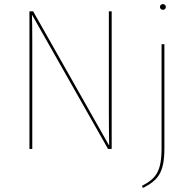

<svg xmlns="http://www.w3.org/2000/svg" viewBox="-20 -737 954 950"><path d="M786 -716.7C776.9 -716.7 771.4 -709.9 771.4 -702.6C771.4 -695.3 776.9 -688.4 786 -688.4C795.6 -688.4 800.6 -695.3 800.6 -702.6C800.6 -709.8 795.6 -716.7 786 -716.7ZM532.6 -680.9H518.6V-177.1C518.6 -114.3 519.4 -56.7 520.3 -16.1L144.1 -680.8H125.7V0H139.7V-516.3C139.7 -594.1 139.3 -634.8 138 -664.7L514.6 0H532.6ZM793.4 -518.3H779.4V-4.4C779.4 113.2 750.9 146.6 682.4 182.6L686.9 193.2C760.6 154.9 793.4 120.6 793.4 -4Z"/></svg>

Font: Fira Sans Hair
Style: Regular
Weight: 100
Designer: bBox Type GmbH & Carrois Corporate GbR & Edenspiekermann AG
Foundry: bBox Type GmbH & Carrois Corporate GbR & Edenspiekermann AG
Version: Version 4.300;PS 004.300;hotconv 1.0.88;makeotf.lib2.5.64775